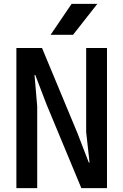

<svg xmlns="http://www.w3.org/2000/svg" viewBox="-20 -976 640 996"><path d="M65 0V-727H198L381.5 -286L440.5 -133H444.5L427 -291V-727H535V0H402L220.5 -436.5L163 -587H159L173 -424.5V0ZM359 -795.5H242.5L351.5 -956H485Z"/></svg>

Font: Spline Sans Mono Medium
Style: Regular
Weight: 500
Monospace: yes
Version: Version 1.004